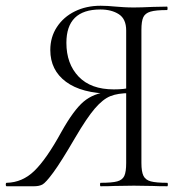

<svg xmlns="http://www.w3.org/2000/svg" viewBox="-32 -648 639 668"><path d="M550 0Q518 0 500 -1L434 -2L366 -1Q348 0 318 0Q316 0 316 -6Q316 -12 318 -12Q358 -12 376 -17Q394 -22 400.5 -36Q407 -50 407 -81V-329L419 -324Q378 -324 352 -313.5Q326 -303 298 -270.5Q270 -238 229 -168Q180 -84 153.5 -48Q127 -12 115.5 -6Q104 0 87 0H-9Q-12 0 -12 -6Q-12 -12 -9 -12Q46 -13 88 -54Q130 -95 181 -188Q224 -265 259 -294.5Q294 -324 347 -329L354 -322Q252 -323 197.5 -363.5Q143 -404 143 -474Q143 -519 166 -554Q189 -589 228.5 -608.5Q268 -628 318 -628Q341 -628 371 -625Q383 -624 399 -623Q415 -622 434 -622Q458 -622 500 -624L549 -625Q551 -625 551 -619Q551 -613 549 -613Q510 -613 491.5 -607.5Q473 -602 466.5 -588Q460 -574 460 -544V-81Q460 -51 467 -36.5Q474 -22 492.5 -17Q511 -12 550 -12Q552 -12 552 -6Q552 0 550 0ZM364 -337Q400 -337 421 -343L407 -337V-542Q407 -582 381.5 -598.5Q356 -615 317 -615Q199 -615 199 -499Q199 -426 241.5 -381.5Q284 -337 364 -337Z"/></svg>

Font: Cormorant SC Light
Style: Regular
Weight: 300
Designer: Christian Thalmann (Catharsis Fonts)
Foundry: Catharsis Fonts
Version: Version 4.000